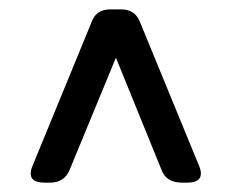

<svg xmlns="http://www.w3.org/2000/svg" viewBox="-20 -705 490 406"><path d="M236.8 -685.1Q264.2 -685.1 274.9 -661.1L401.9 -352.1Q404.8 -344.7 404.8 -337.9Q404.8 -318.8 376 -318.8H365.2Q331.5 -318.8 321.8 -345.2L225.1 -583L127 -345.2Q115.7 -318.8 85.9 -318.8H74.2Q44.9 -318.8 44.9 -337.9Q44.9 -344.7 47.9 -352.1L174.8 -661.1Q184.6 -685.1 212.9 -685.1Z"/></svg>

Font: Asap Symbol
Style: Regular
Weight: 900
Designer: Tania Quindós, Elena González Miranda, Marcela Romero, Pablo Cosgaya
Foundry: Omnibus-Type
Version: Version 1.000;PS 001.000;hotconv 1.0.70;makeotf.lib2.5.58329